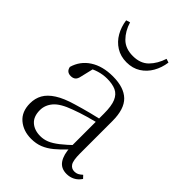

<svg xmlns="http://www.w3.org/2000/svg" viewBox="-231 -890 1008 1008"><g transform="rotate(45 273.0 -386.0)"><path d="M191 14Q133 14 94 -19Q55 -52 55 -114Q55 -151 71.5 -180.5Q88 -210 125.5 -234Q163 -258 225 -276Q268 -289 312.5 -300.5Q357 -312 397 -321V-297Q357 -287 315.5 -275Q274 -263 237 -249Q170 -225 143.5 -194Q117 -163 117 -125Q117 -78 144 -54Q171 -30 215 -30Q240 -30 263.5 -39.5Q287 -49 316.5 -72Q346 -95 386 -134L392 -89H373Q341 -55 313 -32Q285 -9 256 2.5Q227 14 191 14ZM453 13Q411 13 390.5 -17.5Q370 -48 368 -102V-106V-350Q368 -407 355 -437.5Q342 -468 316 -480Q290 -492 250 -492Q220 -492 190 -483Q160 -474 128 -454L164 -482L145 -402Q141 -382 131 -374Q121 -366 105 -366Q74 -366 68 -397Q85 -456 136 -489Q187 -522 263 -522Q345 -522 386 -482.5Q427 -443 427 -354V-113Q427 -61 439 -43Q451 -25 473 -25Q486 -25 496 -30Q506 -35 518 -46L533 -30Q518 -8 497.5 2.5Q477 13 453 13ZM104 -779 126 -786Q141 -736 173.5 -703.5Q206 -671 261 -671Q317 -671 349 -703.5Q381 -736 397 -786L418 -779Q412 -736 392 -701Q372 -666 339 -645Q306 -624 261 -624Q217 -624 183.5 -645Q150 -666 130 -701Q110 -736 104 -779Z"/></g></svg>

Font: Noto Serif SC ExtraLight
Style: Regular
Weight: 200
Designer: Ryoko NISHIZUKA 西塚涼子 (kana & ideographs); Frank Grießhammer (Latin, Greek & Cyrillic); Wenlong ZHANG 张文龙 (bopomofo); San
Foundry: Adobe
Version: Version 2.002-H1;hotconv 1.1.0;makeotfexe 2.6.0